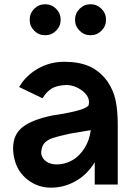

<svg xmlns="http://www.w3.org/2000/svg" viewBox="-20 -869 637 904"><path d="M485.4 -486.5Q514.6 -443.8 524.5 -395.8Q534.4 -347.9 534.4 -281.2V0H426V-105.2Q391.7 -47.9 337 -16.7Q282.3 14.6 219.8 14.6Q159.4 14.6 112 -21.4Q64.6 -57.3 49 -115.6Q41.7 -144.8 41.7 -170.8Q41.7 -236.5 87.5 -271.4Q133.3 -306.2 225 -325Q392.7 -350 397.9 -376Q399 -380.2 399 -387.5Q399 -418.8 364.6 -443.8Q330.2 -468.8 290.6 -468.8Q247.9 -466.7 224 -452.6Q200 -438.5 180.2 -406.3L69.8 -459.4L87.5 -485.4Q124 -530.2 174.5 -554.2Q225 -578.1 283.3 -578.1Q352.1 -578.1 400.5 -556.8Q449 -535.4 485.4 -486.5ZM407.3 -256.2 308.3 -239.6Q255.2 -228.1 228.6 -219.3Q202.1 -210.4 188 -193.8Q174 -177.1 174 -145.8Q178.1 -121.9 198.4 -108.3Q218.8 -94.8 246.9 -94.8Q262.5 -94.8 270.8 -96.9Q326 -106.3 363 -151Q400 -195.8 407.3 -256.2ZM119.8 -776Q119.8 -806.3 141.1 -827.6Q162.5 -849 192.7 -849Q222.9 -849 244.3 -827.6Q265.6 -806.3 265.6 -776Q265.6 -745.8 244.3 -724.5Q222.9 -703.1 192.7 -703.1Q162.5 -703.1 141.1 -724.5Q119.8 -745.8 119.8 -776ZM333.3 -776Q333.3 -806.3 354.7 -827.6Q376 -849 406.2 -849Q436.5 -849 457.8 -827.6Q479.2 -806.3 479.2 -776Q479.2 -745.8 457.8 -724.5Q436.5 -703.1 406.2 -703.1Q376 -703.1 354.7 -724.5Q333.3 -745.8 333.3 -776Z"/></svg>

Font: Vladivostok Bold
Style: Regular
Weight: 700
Width: 4
Designer: Michael Sharanda
Foundry: Michael Sharanda
Version: Version 1.005